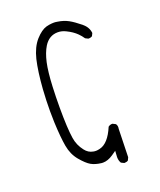

<svg xmlns="http://www.w3.org/2000/svg" viewBox="-141 -832 782 938"><g transform="rotate(-20 250.0 -363.0)"><path d="M342.8 18.6Q354 18.6 361.8 13.2L368.7 -1.5L372.6 -147Q373.5 -151.9 373.5 -155.3Q373.5 -166.5 367.7 -173.8L353 -181.2Q352.1 -181.6 351.1 -181.6Q339.4 -181.6 330.1 -174.3Q297.9 -97.7 252 -87.4Q240.7 -84.5 232.4 -84.5Q224.1 -84.5 218.3 -85.9Q192.9 -90.3 176.3 -112.3Q151.4 -144 145.5 -183.1Q137.2 -234.9 137.2 -344.7Q137.2 -397.9 139.6 -451.2Q143.1 -528.3 153.3 -574.2Q163.6 -620.1 182.1 -650.4Q208.5 -692.9 253.9 -692.9Q274.9 -692.9 295.4 -682.6Q326.7 -667.5 347.2 -647Q359.9 -634.3 369.6 -619.6L383.3 -612.8Q384.8 -612.3 385.7 -612.3Q397 -612.3 404.8 -617.7L411.6 -631.8Q408.7 -662.6 381.3 -685.1Q349.1 -711.4 325.2 -724.4Q301.3 -737.3 271 -741.7Q260.3 -743.7 252.9 -743.7Q245.6 -743.7 241.2 -743.2Q227.1 -742.2 212.4 -738.3Q185.1 -730.5 155.3 -697.3Q125.5 -663.6 111.3 -606Q97.2 -545.9 90.8 -456.5Q86.9 -398.4 86.9 -343.8Q86.9 -314.5 87.9 -286.1Q91.3 -205.6 99.6 -158.9Q107.9 -112.3 135.3 -79.6Q163.1 -46.4 184.3 -34.4Q205.6 -22.5 236.8 -19Q240.7 -18.6 244.6 -18.6Q270 -18.6 297.4 -37.1L319.8 -52.7Q317.9 -22.5 317.9 -20Q317.9 -2 326.2 11.2L340.3 18.1Q341.8 18.6 342.8 18.6Z"/></g></svg>

Font: NaikaiFont
Style: ExtraLight
Weight: 200
Version: Version 1.89